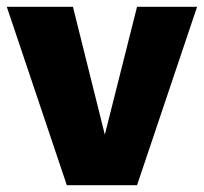

<svg xmlns="http://www.w3.org/2000/svg" viewBox="-23 -546 601 566"><path d="M174 0 -3 -526H192L286 -149L381 -526H558L381 0Z"/></svg>

Font: Raleway
Style: Heavy
Weight: 900
Designer: Matt McInerney, Pablo Impallari, Rodrigo Fuenzalida
Foundry: Matt McInerney, Pablo Impallari, Rodrigo Fuenzalida
Version: Version 2.001; ttfautohint (v0.8) -G 200 -r 50